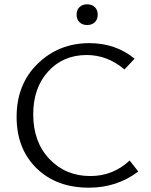

<svg xmlns="http://www.w3.org/2000/svg" viewBox="-20 -864 699 890"><path d="M419.5 -761Q406 -748 384 -748Q362 -748 348.5 -761Q335 -774 335 -796Q335 -818 348.5 -831Q362 -844 384 -844Q406 -844 419.5 -831Q433 -818 433 -796Q433 -774 419.5 -761ZM392 6Q241 6 149 -84.5Q57 -175 57 -322Q57 -474 155 -569Q253 -664 394 -664Q516 -664 604 -592L557 -542Q478 -609 382 -609Q273 -609 203.5 -533Q134 -457 134 -334Q134 -206 209 -127Q284 -48 399 -48Q504 -48 581 -120L621 -69Q522 6 392 6Z"/></svg>

Font: EauTestSC
Style: Regular
Weight: 400
Designer: Christian Thalmann (Catharsis Fonts)
Version: Version 0.001;PS 000.001;hotconv 1.0.88;makeotf.lib2.5.64775